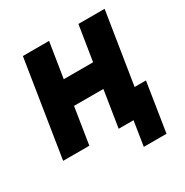

<svg xmlns="http://www.w3.org/2000/svg" viewBox="-160 -681 919 952"><g transform="rotate(-30 300.0 -205.0)"><path d="M12 0 99 -550H249L217 -349H385L417 -550H567L502 -140H567L523 140H393L415 0H330L363 -209H195L162 0Z"/></g></svg>

Font: JetBrains Mono ExtraBold
Style: Italic
Weight: 800
Italic angle: -9°
Monospace: yes
Designer: Philipp Nurullin, Konstantin Bulenkov
Foundry: JetBrains
Version: Version 2.305; ttfautohint (v1.8.4.7-5d5b)